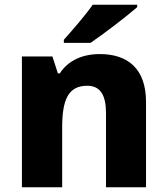

<svg xmlns="http://www.w3.org/2000/svg" viewBox="-20 -786 703 806"><path d="M556 -756V-766H369C338 -721 281 -656 248 -619V-606H360C412 -641 514 -719 556 -756ZM399 -559C326 -559 266 -532 231 -478H223L200 -549H72V0H241V-250C241 -363 264 -426 346 -426C401 -426 425 -387 425 -311V0H593V-358C593 -499 515 -559 399 -559Z"/></svg>

Font: Noto Sans Gurmukhi ExtraBold
Style: Regular
Weight: 800
Designer: Jelle Bosma - Monotype Design Team
Foundry: Monotype Imaging Inc.
Version: Version 2.004